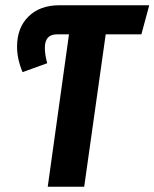

<svg xmlns="http://www.w3.org/2000/svg" viewBox="-20 -712 589 732"><path d="M519 -581H383L301 0H162L243 -581H197Q151 -581 151 -530Q151 -503 160 -471L66 -437Q45 -487 45 -534Q45 -606 88.5 -649Q132 -692 207 -692H549Z"/></svg>

Font: Fira Sans Compressed SemiBold
Style: Italic
Weight: 600
Width: 1
Italic angle: -8°
Designer: bBox Type GmbH & Carrois Corporate GbR & Edenspiekermann AG
Foundry: bBox Type GmbH & Carrois Corporate GbR & Edenspiekermann AG
Version: Version 4.301